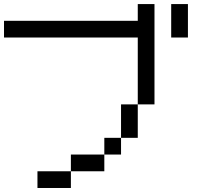

<svg xmlns="http://www.w3.org/2000/svg" viewBox="-20 -937 1040 957"><path d="M750 -916.7V-416.7H666.7V-750H0V-833.3H666.7V-916.7ZM666.7 -416.7V-250H583.3V-416.7ZM166.7 0V-83.3H333.3V0ZM916.7 -916.7V-750H833.3V-916.7ZM333.3 -83.3V-166.7H500V-83.3ZM500 -166.7V-250H583.3V-166.7Z"/></svg>

Font: GalmuriMono11 Regular
Style: Regular
Weight: 400
Designer: Lee Minseo (quiple)
Version: Version 2.399;hotconv 1.1.1;makeotfexe 2.6.0 DEVELOPMENT